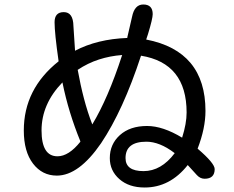

<svg xmlns="http://www.w3.org/2000/svg" viewBox="-20 -819 1040 855"><path d="M624 16Q554 16 511.5 -21.5Q469 -59 469 -115Q469 -177 514 -217.5Q559 -258 635 -258Q705 -258 791 -206Q811 -269 811 -318Q811 -538 608 -571Q568 -449 523.5 -351.5Q479 -254 430 -181Q331 -37 233 -37Q168 -37 127 -90.5Q86 -144 86 -238Q86 -423 241 -546Q223 -672 223 -720Q223 -765 264 -765Q306 -765 307 -703L314 -596V-593Q413 -645 547 -650V-653L568 -744Q579 -799 618 -799Q660 -799 660 -756Q660 -736 639 -667L631 -643Q895 -592 895 -325Q895 -248 860 -157Q936 -92 936 -66Q936 -23 891 -23Q872 -23 857 -39L816 -84Q737 16 624 16ZM391 -265Q426 -323 459 -399.5Q492 -476 523 -571L524 -574Q470 -570 420.5 -554Q371 -538 326 -508Q338 -441 354 -380Q370 -319 391 -265ZM236 -123Q286 -123 338 -188L337 -192Q312 -253 292 -318Q272 -383 258 -452Q165 -356 165 -238Q165 -123 236 -123ZM619 -57Q698 -57 758 -137Q724 -163 692.5 -175.5Q661 -188 632 -188Q539 -188 539 -115Q539 -57 619 -57Z"/></svg>

Font: Huninn
Style: Regular
Weight: 400
Designer: justfont
Foundry: justfont
Version: Version 1.003